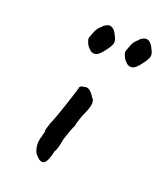

<svg xmlns="http://www.w3.org/2000/svg" viewBox="-106 -615 572 674"><g transform="rotate(20 180.5 -278.5)"><path d="M107 -27Q99 -35 95.5 -48.5Q92 -62 93 -75Q94 -88 98 -96Q98 -104 100.5 -108.5Q103 -113 102 -117Q101 -121 104 -131Q107 -141 110 -150Q117 -166 125.5 -189.5Q134 -213 141.5 -236.5Q149 -260 154.5 -277Q160 -294 161 -298Q161 -310 177 -311Q189 -315 198.5 -308Q208 -301 218 -285Q226 -277 224 -262Q222 -247 211 -223Q207 -215 201.5 -199Q196 -183 194 -171Q190 -163 184.5 -148.5Q179 -134 175 -121Q173 -116 171 -105Q169 -94 166 -82.5Q163 -71 158 -63Q149 -22 136.5 -15Q124 -8 107 -27ZM151 -443Q143 -450 138 -462.5Q133 -475 135 -480Q137 -486 143 -501.5Q149 -517 159 -526Q162 -528 166 -533Q170 -538 174 -539Q187 -548 198.5 -541.5Q210 -535 217 -518Q227 -501 223.5 -489Q220 -477 204 -457Q188 -435 174.5 -433Q161 -431 151 -443ZM288 -443Q280 -450 275 -462.5Q270 -475 272 -480Q274 -486 280 -501.5Q286 -517 296 -526Q299 -528 303 -533Q307 -538 311 -539Q324 -548 335.5 -541.5Q347 -535 354 -518Q364 -501 360.5 -489Q357 -477 341 -457Q325 -435 311.5 -433Q298 -431 288 -443Z"/></g></svg>

Font: Caveat Medium
Style: Regular
Weight: 500
Designer: Pablo Impallari
Foundry: Pablo Impallari
Version: Version 2.000